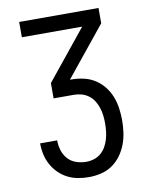

<svg xmlns="http://www.w3.org/2000/svg" viewBox="-84 -796 668 865"><g transform="rotate(-10 250.0 -363.5)"><path d="M253 8Q227 8 202.5 3.5Q178 -1 155.5 -12.5Q133 -24 115 -42Q97 -60 85 -82Q73 -104 67.5 -129Q62 -154 62 -179V-180H140V-179Q140 -156 147 -133.5Q154 -111 169.5 -94Q185 -77 207.5 -69.5Q230 -62 253 -62Q271 -62 288.5 -67.5Q306 -73 320 -85Q334 -97 343 -113Q352 -129 357 -146.5Q362 -164 364 -182Q366 -200 366 -218Q366 -236 364 -254Q362 -272 356.5 -289Q351 -306 341.5 -321.5Q332 -337 317.5 -348Q303 -359 285.5 -364Q268 -369 250 -369H157V-439L340 -665H64V-735H427V-665L244 -439H250Q278 -439 305.5 -433Q333 -427 356.5 -412.5Q380 -398 398 -375.5Q416 -353 426 -327.5Q436 -302 440 -274Q444 -246 444 -218Q444 -190 440 -162Q436 -134 426 -108Q416 -82 399 -59Q382 -36 359 -20.5Q336 -5 308.5 1.5Q281 8 253 8Z"/></g></svg>

Font: Iosevka srxl
Style: Regular
Weight: 400
Monospace: yes
Designer: Belleve Invis
Foundry: Belleve Invis
Version: Version 33.0.1; ttfautohint (v1.8.3)